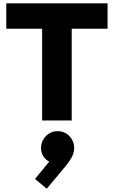

<svg xmlns="http://www.w3.org/2000/svg" viewBox="-20 -729 689 1162"><path d="M235 0H414V-555H631V-709H18V-555H235ZM192 354 263 413 375 279C410 237 423 210 427 187C438 130 402 77 349 67C292 55 241 93 230 148C221 193 245 234 278 249Z"/></svg>

Font: MV Cash ExtraBold
Style: Regular
Weight: 800
Designer: Rodrigo Fuenzalida
Foundry: fragTYPE
Version: Version 1.100;Glyphs 3.1.2 (3151)